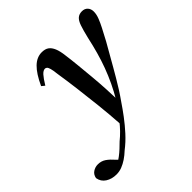

<svg xmlns="http://www.w3.org/2000/svg" viewBox="-321 -614 996 996"><g transform="rotate(-45 177.5 -116.0)"><path d="M-35 247Q-69 247 -94 231Q-119 215 -124 185Q-120 163 -103.5 152Q-87 141 -67 141Q-42 141 -23 154Q-4 167 15 189L35 209V217H7V210Q22 202 38 190Q54 178 69 164Q84 150 97 137Q139 103 171 61Q203 19 235 -26Q259 -66 278 -106Q297 -146 312 -186.5Q327 -227 339 -270Q351 -313 361 -359Q372 -405 381 -431Q390 -457 403 -468Q416 -479 436 -479Q456 -479 467.5 -466.5Q479 -454 479 -434Q479 -414 470 -391Q461 -368 449 -345Q433 -313 414.5 -279.5Q396 -246 372 -205Q359 -182 345.5 -158.5Q332 -135 317 -109.5Q302 -84 285 -57Q268 -30 248 -2Q228 28 202.5 62Q177 96 147 129Q117 162 83 188Q64 206 44.5 219Q25 232 5.5 239.5Q-14 247 -35 247ZM164 76Q159 -1 151 -74.5Q143 -148 134.5 -215Q126 -282 117 -339Q114 -367 110 -381Q106 -395 101 -399.5Q96 -404 90 -404Q77 -404 63 -388.5Q49 -373 29 -340L12 -354Q41 -417 71.5 -446.5Q102 -476 138 -476Q163 -476 177.5 -465.5Q192 -455 201 -433.5Q210 -412 214 -377Q219 -341 223.5 -295.5Q228 -250 232.5 -201Q237 -152 239.5 -105Q242 -58 243 -17H250Z"/></g></svg>

Font: Source Serif 4 48pt SemiBold
Style: Italic
Weight: 600
Italic angle: -12°
Designer: Frank Grießhammer
Foundry: Adobe Systems Incorporated
Version: Version 4.004;hotconv 1.0.116;makeotfexe 2.5.65601